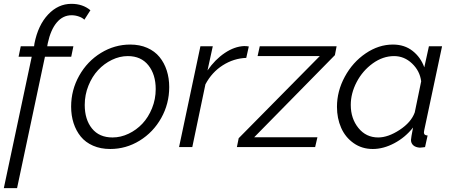

<svg xmlns="http://www.w3.org/2000/svg" viewBox="-34 -760 2334 992"><path d="M129.9 -466.8H62L73.2 -521H142.1L144 -535.2Q162.6 -629.9 214.6 -685.1Q266.6 -740.2 335 -740.2Q393.6 -740.2 433.1 -707L401.9 -658.2Q391.6 -668.5 373.3 -674.8Q355 -681.2 335.9 -681.2Q291 -681.2 259.5 -644Q228 -606.9 212.9 -537.1L210 -521H345.2L334 -466.8H198.2L54.2 211.9H-14.2Z M333.5 -209Q333.5 -294.9 375.2 -369.1Q417 -443.4 487.5 -486.6Q558.1 -529.8 638.7 -529.8Q688 -529.8 726.8 -512.7Q765.6 -495.6 790.3 -465.3Q814.9 -435.1 827.6 -395.5Q840.3 -356 840.3 -310.1Q840.3 -224.1 799.1 -150.4Q757.8 -76.7 687.5 -33.4Q617.2 9.8 535.6 9.8Q485.8 9.8 446.8 -7.3Q407.7 -24.4 383.3 -54.4Q358.9 -84.5 346.2 -123.8Q333.5 -163.1 333.5 -209ZM770.5 -299.8Q770.5 -375 732.7 -422.6Q694.8 -470.2 626.5 -470.2Q584.5 -470.2 544.2 -450.7Q503.9 -431.2 472.9 -397.9Q441.9 -364.7 422.9 -317.4Q403.8 -270 403.8 -217.8Q403.8 -142.6 441.2 -96.2Q478.5 -49.8 547.4 -49.8Q589.8 -49.8 630.4 -69.1Q670.9 -88.4 701.7 -121.1Q732.4 -153.8 751.5 -200.7Q770.5 -247.6 770.5 -299.8Z M1001.5 -521H1065.4L1038.1 -396Q1077.1 -452.6 1127.4 -486.3Q1177.7 -520 1227.5 -522Q1239.7 -522 1251.5 -520L1238.3 -460.9Q1173.3 -458.5 1116.9 -422.6Q1060.5 -386.7 1027.3 -324.2L959.5 0H891.1Z M1199.2 -45.9 1618.2 -470.2H1296.9L1308.1 -521H1705.1L1696.3 -475.1L1279.3 -50.8H1606L1594.2 0H1189.9Z M1707 -208Q1707 -289.1 1747.6 -363.8Q1788.1 -438.5 1855.2 -484.1Q1922.4 -529.8 1996.1 -529.8Q2056.2 -529.8 2097.9 -496.8Q2139.6 -463.9 2158.2 -412.1L2182.1 -521H2250L2158.2 -88.9Q2156.2 -81.1 2156.2 -76.2Q2156.2 -60.1 2175.3 -60.1L2162.1 0Q2157.2 0.5 2148.2 1.7Q2139.2 2.9 2135.3 2.9Q2113.3 1.5 2101.3 -9.3Q2089.4 -20 2089.4 -37.1Q2089.4 -45.9 2100.1 -101.1Q2060.1 -50.3 2003.7 -20.3Q1947.3 9.8 1892.1 9.8Q1835.9 9.8 1793 -20.5Q1750 -50.8 1728.5 -99.9Q1707 -148.9 1707 -208ZM2108.9 -179.2 2142.1 -339.8Q2135.3 -393.6 2095 -431.9Q2054.7 -470.2 2002 -470.2Q1944.3 -470.2 1891.8 -432.4Q1839.4 -394.5 1808.8 -336.2Q1778.3 -277.8 1778.3 -217.8Q1778.3 -147.5 1817.9 -98.6Q1857.4 -49.8 1919.9 -49.8Q1971.2 -49.8 2030.8 -88.9Q2090.3 -127.9 2108.9 -179.2Z"/></svg>

Font: Rawline
Style: Italic
Weight: 400
Italic angle: -12°
Designer: Matt McInerney, Pablo Impallari, Rodrigo Fuenzalida
Foundry: Matt McInerney, Pablo Impallari, Rodrigo Fuenzalida
Version: Version 4.020;PS 004.020;hotconv 1.0.88;makeotf.lib2.5.64775